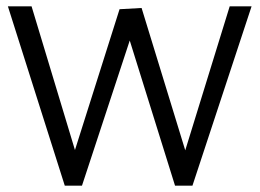

<svg xmlns="http://www.w3.org/2000/svg" viewBox="-20 -589 824 609"><path d="M185.5 0 5 -569H80.1L228.8 -76.6H206.2L359.2 -559.8L429.1 -563.7L578.5 -76.6H556.6L708.6 -569H778L590.4 0H535.2L383.8 -485.3H399.7L240 0Z"/></svg>

Font: Yaldevi ExtraLight
Style: Regular
Weight: 200
Designer: Sol Matas, Rajitha Manaperi, Kosala Senevirathne
Foundry: Mooniak
Version: Version 1.100